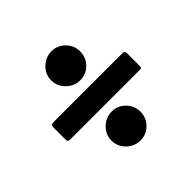

<svg xmlns="http://www.w3.org/2000/svg" viewBox="-142 -815 845 845"><g transform="rotate(-45 280.0 -392.5)"><path d="M189.5 -580Q189.5 -617 216.8 -643.5Q244 -670 281 -670Q318 -670 344 -643.5Q370 -617 370 -580Q370 -543 344 -516.5Q318 -490 281 -490Q244 -490 216.8 -516.5Q189.5 -543 189.5 -580ZM67.5 -443H497Q510 -443 510 -429V-346Q510 -337 498 -337H66Q56.5 -337 53.2 -339.8Q50 -342.5 50 -352V-423Q50 -435.5 52.8 -439.2Q55.5 -443 67.5 -443ZM189.5 -205Q189.5 -242 216.8 -268.5Q244 -295 281 -295Q318 -295 344 -268.5Q370 -242 370 -205Q370 -168 344 -141.5Q318 -115 281 -115Q244 -115 216.8 -141.5Q189.5 -168 189.5 -205Z"/></g></svg>

Font: Besley* Fatface
Style: Regular
Weight: 900
Designer: Owen Earl
Foundry: indestructible type*
Version: Version 3.000; ttfautohint (v1.8.3)